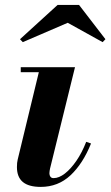

<svg xmlns="http://www.w3.org/2000/svg" viewBox="-20 -724 434 754"><path d="M140 10Q93 10 69.8 -9.2Q46.5 -28.5 46.5 -68Q46.5 -76 47.2 -84Q48 -92 49.5 -97.5L132.5 -440.5H61.5V-460H274.5L176.5 -62Q175.5 -57.5 174.8 -52.5Q174 -47.5 174 -43.5Q174 -35.5 178 -30Q182 -24.5 190.5 -24.5Q211.5 -24.5 234.8 -42.5Q258 -60.5 280 -92.5Q302 -124.5 318.5 -167L337.5 -160.5Q305.5 -81 256.8 -35.5Q208 10 140 10ZM69.5 -558.5 58.5 -570 206 -704.5H290.5L394 -570L383 -558.5L246 -634.5Z"/></svg>

Font: Bodoni Moda 11pt
Style: Bold Italic
Weight: 700
Italic angle: -13°
Designer: Owen Earl
Foundry: indestructible type
Version: Version 2.004